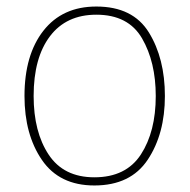

<svg xmlns="http://www.w3.org/2000/svg" viewBox="-20 -558 581 588"><path d="M485 -264Q485 -379 436 -458.5Q387 -538 275 -538Q171 -538 113 -464Q55 -390 55 -264Q55 -146 108.5 -68Q162 10 269 10Q380 10 432.5 -69Q485 -148 485 -264ZM83 -264Q83 -381 133 -447Q183 -513 275 -513Q373 -513 415 -440.5Q457 -368 457 -264Q457 -155 411.5 -85Q366 -15 269 -15Q175 -15 129 -84.5Q83 -154 83 -264Z"/></svg>

Font: Noto Sans Display Thin
Style: Regular
Weight: 250
Designer: Monotype Design Team
Foundry: Monotype Imaging Inc.
Version: Version 1.900